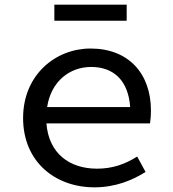

<svg xmlns="http://www.w3.org/2000/svg" viewBox="-20 -789 740 823"><path d="M523 -769H213V-700H523ZM627 -315C627 -474 531 -581 368 -581C219 -581 79 -469 79 -283C79 -96 216 14 385 14C474 14 547 -16 604 -52L568 -118C516 -85 462 -66 396 -66C278 -66 189 -131 179 -260H623C625 -273 627 -294 627 -315ZM371 -502C466 -502 530 -445 538 -330H182C199 -441 279 -502 371 -502Z"/></svg>

Font: Kawkab Mono Light
Style: Bold
Weight: 400
Monospace: yes
Designer: Abdullah Arif
Foundry: Abdullah Arif
Version: Version 1.000;PS 000.500;hotconv 1.0.88;makeotf.lib2.5.64775